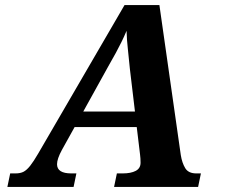

<svg xmlns="http://www.w3.org/2000/svg" viewBox="-20 -734 923 754"><path d="M9 0 20 -53H41Q60 -53 72.5 -59.5Q85 -66 98.5 -83Q112 -100 130 -131L469 -714H606L690 -125Q695 -94 707.5 -73.5Q720 -53 751 -53H769L758 0H428L439 -53H462Q494 -53 513 -63Q532 -73 532 -95Q532 -103 531.5 -111.5Q531 -120 530 -127L517 -235H273L223 -145Q204 -110 204 -89Q204 -53 260 -53H280L269 0ZM405 -473 307 -296H510L490 -464Q486 -508 482 -542.5Q478 -577 477 -613Q467 -589 457 -569Q447 -549 435 -526.5Q423 -504 405 -473Z"/></svg>

Font: Noto Serif
Style: Bold Italic
Weight: 700
Italic angle: -12°
Designer: Monotype Design Team
Foundry: Monotype Imaging Inc.
Version: Version 2.013